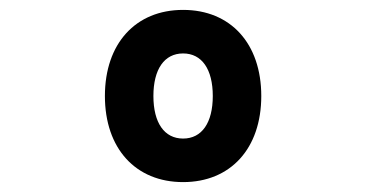

<svg xmlns="http://www.w3.org/2000/svg" viewBox="-20 -838 740 388"><path d="M350 -470C446 -470 508 -538 508 -644C508 -750 446 -818 350 -818C254 -818 192 -750 192 -644C192 -538 254 -470 350 -470ZM290 -644C290 -698 312 -730 350 -730C388 -730 410 -698 410 -644C410 -590 388 -558 350 -558C312 -558 290 -590 290 -644Z"/></svg>

Font: Martian Mono Std Md
Style: Regular
Weight: 500
Monospace: yes
Designer: Roman Shamin
Foundry: Evil Martians
Version: Version 1.000